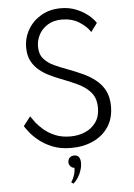

<svg xmlns="http://www.w3.org/2000/svg" viewBox="-67 -889 818 1173"><g transform="rotate(-5 342.0 -303.0)"><path d="M340.5 16Q415.5 16 475.2 -11.2Q535 -38.5 569.8 -90.5Q604.5 -142.5 604.5 -216.5Q604.5 -273.5 584 -313Q563.5 -352.5 528.2 -380.2Q493 -408 448.5 -428.2Q404 -448.5 355.5 -466.5Q317 -480.5 279.2 -497.8Q241.5 -515 216.8 -543.2Q192 -571.5 192 -618.5Q192 -657 210.5 -691.8Q229 -726.5 264.8 -748.5Q300.5 -770.5 351.5 -770.5Q412.5 -770.5 457.8 -742Q503 -713.5 524 -679L563 -731.5Q546 -758 514.8 -782.8Q483.5 -807.5 442 -823.8Q400.5 -840 351 -840Q282.5 -840 230.2 -809.5Q178 -779 148.8 -728.8Q119.5 -678.5 119.5 -618.5Q119.5 -570.5 137.2 -536.5Q155 -502.5 183.5 -479Q212 -455.5 244.8 -439.5Q277.5 -423.5 307.5 -412Q365 -390.5 414.5 -367.2Q464 -344 494.2 -308.5Q524.5 -273 524.5 -214Q524.5 -161.5 499.5 -126Q474.5 -90.5 433.2 -72.5Q392 -54.5 342 -54.5Q289.5 -54.5 249.5 -71.2Q209.5 -88 181 -112.2Q152.5 -136.5 134.2 -160.2Q116 -184 107 -198L63.5 -142Q71.5 -128.5 91.8 -102.8Q112 -77 146 -49.8Q180 -22.5 228.2 -3.2Q276.5 16 340.5 16ZM334.5 234.5Q358.5 215.5 375.2 180Q392 144.5 392 112.5Q392 63.5 354.5 63.5Q337 63.5 326.2 74.2Q315.5 85 315.5 101.5Q315.5 116 325.5 126.8Q335.5 137.5 349.5 138.5Q349 164.5 341.2 186.8Q333.5 209 322 224.5Z"/></g></svg>

Font: Spartan
Style: Regular
Weight: 400
Designer: Matt Bailey, Mirko Velimirovic
Foundry: Matt Bailey
Version: Version 1.003; ttfautohint (v1.8.3)